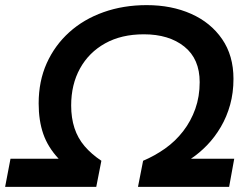

<svg xmlns="http://www.w3.org/2000/svg" viewBox="-63 -730 977 750"><path d="M-43 0 -22 -110H166Q124 -155 106 -207Q88 -259 88 -326Q88 -413 119.5 -483Q151 -553 207.5 -604Q264 -655 341.5 -682.5Q419 -710 510 -710Q607 -710 683.5 -676Q760 -642 804.5 -577.5Q849 -513 849 -422Q849 -368 836 -321Q823 -274 799.5 -234Q776 -194 746 -163Q716 -132 683 -110H852L832 0H476L496 -102Q541 -121 581.5 -149.5Q622 -178 652.5 -217.5Q683 -257 700 -305Q717 -353 717 -409Q717 -500 657 -548Q597 -596 499 -596Q411 -596 347.5 -560.5Q284 -525 249.5 -462.5Q215 -400 215 -318Q215 -269 228 -229.5Q241 -190 267.5 -159Q294 -128 333 -102L313 0Z"/></svg>

Font: MOST Montserrat SemiBold
Style: Italic
Weight: 600
Italic angle: -11.3°
Designer: Julieta Ulanovsky
Foundry: Julieta Ulanovsky
Version: Version 8.000;March 11, 2024;FontCreator 15.0.0.2926 64-bit